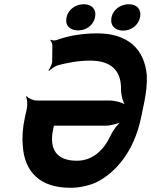

<svg xmlns="http://www.w3.org/2000/svg" viewBox="-20 -879 715 909"><path d="M407 -592C507 -592 555 -544 553 -454C553 -427 564 -389 576 -376L579 -379C566 -392 526 -403 500 -403H155C137 -403 113 -414 106 -424L103 -421C109 -411 111 -382 107 -364L98 -324C87 -273 84 -227 88 -186C97 -67 167 10 313 10C354 10 394 2 432 -14C530 -61 614 -164 647 -318L662 -390C672 -438 677 -482 675 -523C664 -647 585 -721 441 -721C370 -721 303 -710 247 -689C238 -686 225 -688 220 -691L218 -688C223 -684 228 -671 228 -663L227 -590C227 -576 217 -555 209 -546L213 -544C221 -552 241 -566 254 -570C300 -582 351 -592 407 -592ZM232 -269 234 -277C235 -280 236 -287 234 -289L231 -286C233 -284 238 -284 242 -284H480C504 -284 543 -294 560 -305L559 -309C542 -297 515 -263 504 -238C472 -169 419 -118 344 -118C251 -118 210 -169 232 -269ZM350 -735C388 -735 422 -759 430 -797C438 -834 415 -859 377 -859C339 -859 303 -835 295 -797C287 -758 311 -735 350 -735ZM563 -734C601 -734 635 -759 643 -797C651 -834 628 -859 590 -859C552 -859 516 -835 508 -797C500 -759 524 -734 563 -734Z"/></svg>

Font: Asimov
Style: EdgeExtremeIt
Weight: 500
Designer: Google
Version: Version 2.000980: 2014